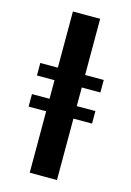

<svg xmlns="http://www.w3.org/2000/svg" viewBox="-125 -893 652 956"><g transform="rotate(15 201.0 -415.5)"><path d="M128 0V-316.5H37.5V-381H128V-477H37.5V-541.5H128V-831H268.5V-541.5H364.5V-477H268.5V-381H364.5V-316.5H268.5V0Z"/></g></svg>

Font: Merriweather 24pt
Style: Bold
Weight: 700
Designer: Eben Sorkin
Foundry: Eben Sorkin
Version: Version 2.100